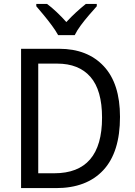

<svg xmlns="http://www.w3.org/2000/svg" viewBox="-20 -964 692 984"><path d="M595 -365Q595 -184 509.5 -92Q424 0 267 0H88V-714H283Q428 -714 511.5 -625Q595 -536 595 -365ZM503 -361Q503 -502 443.5 -570Q384 -638 273 -638H176V-76H258Q503 -76 503 -361ZM278 -784Q266 -806 246.5 -832.5Q227 -859 205.5 -885Q184 -911 166 -932V-944H221Q244 -927 270 -902.5Q296 -878 320 -851Q346 -879 370 -901Q394 -923 420 -944H476V-932Q459 -913 436.5 -887Q414 -861 394 -834Q374 -807 363 -784Z"/></svg>

Font: Noto Sans Gujarati SemiCondensed
Style: Regular
Weight: 400
Width: 4
Designer: Jelle Bosma - Monotype Design Team, Universal Thirst
Foundry: Monotype Imaging Inc.
Version: Version 2.106; ttfautohint (v1.8.4.7-5d5b)